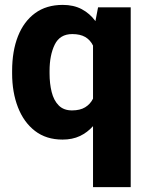

<svg xmlns="http://www.w3.org/2000/svg" viewBox="-20 -558 603 781"><path d="M29.3 -259.3V-269.5Q29.3 -350.1 53 -410.4Q76.7 -470.7 122.6 -504.4Q168.5 -538.1 235.4 -538.1Q279.3 -538.1 312.3 -520.8Q345.2 -503.4 368.2 -472.2L378.9 -528.3H511.7V203.1H358.4V-44.9Q335.4 -19 304.9 -4.6Q274.4 9.8 234.4 9.8Q168 9.8 122.3 -25.4Q76.7 -60.5 53 -121.6Q29.3 -182.6 29.3 -259.3ZM181.6 -269.5V-259.3Q181.6 -217.8 190.2 -183.6Q198.7 -149.4 218.8 -129.2Q238.8 -108.9 272.9 -108.9Q305.7 -108.9 326.4 -121.6Q347.2 -134.3 358.4 -156.7V-372.6Q347.2 -395.5 326.7 -407.5Q306.2 -419.4 273.9 -419.4Q223.6 -419.4 202.6 -376.5Q181.6 -333.5 181.6 -269.5Z"/></svg>

Font: Vazirmatn RD ExtraBold
Style: Regular
Weight: 800
Designer: Saber Rastikerdar
Foundry: Saber Rastikerdar
Version: Version 32.102